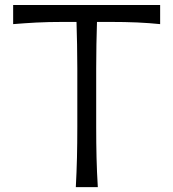

<svg xmlns="http://www.w3.org/2000/svg" viewBox="-20 -764 707 784"><path d="M289.6 0H379.4Q375.6 -62.4 374.2 -120.1Q372.8 -177.8 372.8 -246.5V-484.4Q372.8 -536.8 373.7 -582.5Q374.6 -628.1 376 -674.5H427Q491.3 -674.5 540.7 -672.3Q590.1 -670 633.9 -665.5V-743.5H33.7V-665.5Q78.4 -669.2 127.4 -671.9Q176.4 -674.5 240.6 -674.5H292.4Q293.8 -628.1 294.7 -582.5Q295.7 -536.8 295.7 -484.4V-246.5Q295.7 -177.8 294.3 -120.1Q292.9 -62.4 289.6 0Z"/></svg>

Font: Pinar-VF-FD
Style: Regular
Weight: 300
Designer: Amin Abedi
Version: Version 3.0